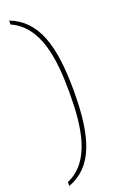

<svg xmlns="http://www.w3.org/2000/svg" viewBox="-195 -852 704 1143"><g transform="rotate(-20 156.5 -280.0)"><path d="M31 -804V-779C196 -706 222 -493 222 -279C222 -65 196 148 31 219V244C195 183 250 12 250 -279C250 -570 195 -741 31 -804Z"/></g></svg>

Font: Noto Serif Malayalam Thin
Style: Regular
Weight: 100
Designer: Indian type Foundry, Jelle Bosma, Monotype Design Team
Foundry: Monotype Imaging Inc.
Version: Version 2.104